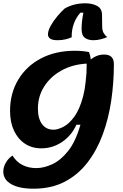

<svg xmlns="http://www.w3.org/2000/svg" viewBox="-39 -908 749 1165"><path d="M212 -8Q155 -8 112.5 -36Q70 -64 46 -115Q22 -166 22 -235Q22 -341 71 -423.5Q120 -506 208.5 -553Q297 -600 416 -600Q462 -600 501 -592Q509 -573 512 -547Q548 -577 593 -577Q652 -577 652 -519Q652 -407 636 -298Q620 -189 584.5 -92.5Q549 4 492 78Q435 152 354 194.5Q273 237 164 237Q78 237 29.5 209.5Q-19 182 -19 133Q-19 105 -3 78Q13 51 37 36Q61 75 98 93.5Q135 112 181 112Q227 112 278 88.5Q329 65 374.5 8Q420 -49 449 -151H425Q393 -83 336 -45.5Q279 -8 212 -8ZM486 -522 487 -418Q488 -468 487 -522ZM191 -249Q191 -189 216 -155Q241 -121 286 -121Q312 -121 346.5 -139Q381 -157 413 -201.5Q445 -246 465.5 -324Q486 -402 486 -522Q400 -517 333.5 -480Q267 -443 229 -383Q191 -323 191 -249ZM310 -664Q278 -664 265 -674Q252 -684 252 -699Q252 -722 268.5 -751.5Q285 -781 308.5 -809Q332 -837 353 -856Q376 -870 408 -879Q440 -888 479 -888Q520 -888 549.5 -872.5Q579 -857 580 -820L581 -748Q581 -723 590 -707.5Q599 -692 612 -683Q593 -675 571.5 -669.5Q550 -664 527 -664Q496 -664 476 -678.5Q456 -693 456 -732Q456 -755 459 -781Q462 -807 467 -831H449Q423 -803 409 -764Q395 -725 396 -682Q382 -675 359.5 -669.5Q337 -664 310 -664Z"/></svg>

Font: Lemonada SemiBold
Style: Regular
Weight: 600
Designer: Mohamed Gaber (Arabic), Eduardo Tunni (Latin)
Foundry: Kief Type Foundry
Version: Version 4.005; ttfautohint (v1.8.3)